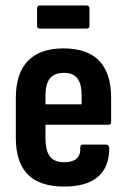

<svg xmlns="http://www.w3.org/2000/svg" viewBox="-20 -679 467 707"><path d="M216.1 8Q127 8 82.7 -36.2Q38.3 -80.4 38.3 -171.3V-318.2Q38.3 -409 82.9 -454.9Q127.4 -500.8 213.5 -500.8Q301.6 -500.8 345.4 -455.1Q389.2 -409.5 389.2 -318.3V-231.2Q389.2 -219.7 379.3 -219.7H147.4V-171.2Q147.4 -124.1 163.8 -102.9Q180.2 -81.6 216.6 -81.6Q246.9 -81.6 262 -95Q277.2 -108.4 275.6 -135.5Q275.6 -146.5 286 -146.5H371.8Q380.2 -146.5 382.2 -135.6Q383.3 -65.4 341.4 -28.7Q299.6 8 216.1 8ZM147.4 -294.8H280.6V-326.3Q280.6 -370.3 265 -390.5Q249.3 -410.7 215.5 -410.7Q180.2 -410.7 163.8 -390.2Q147.4 -369.7 147.4 -326.3ZM127.4 -573.6Q116.5 -573.6 116.5 -584.5V-648.4Q116.5 -658.8 127.4 -658.8H298.6Q309.5 -658.8 309.5 -648.4V-584.5Q309.5 -573.6 298.6 -573.6Z"/></svg>

Font: Sofia Sans Condensed
Style: Regular
Weight: 400
Designer: Botio Nikoltchev, Ani Petrova
Foundry: lettersoup
Version: Version 4.100